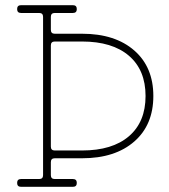

<svg xmlns="http://www.w3.org/2000/svg" viewBox="-20 -720 650 740"><path d="M176 -545V-155Q176 -140 191 -140H296Q413 -140 477 -195Q541 -250 541 -350Q541 -450 477 -505Q413 -560 296 -560H191Q176 -560 176 -545ZM176 -95V-45Q176 -30 191 -30H261Q276 -30 276 -15Q276 0 261 0H61Q46 0 46 -15Q46 -30 61 -30H131Q146 -30 146 -45V-655Q146 -670 131 -670H61Q46 -670 46 -685Q46 -700 61 -700H261Q276 -700 276 -685Q276 -670 261 -670H191Q176 -670 176 -655V-605Q176 -590 191 -590H296Q424 -590 498 -525Q571 -461 571 -350Q571 -239 498 -175Q424 -110 296 -110H191Q176 -110 176 -95Z"/></svg>

Font: ClassicType
Style: Regular
Weight: 400
Version: Version 1.004